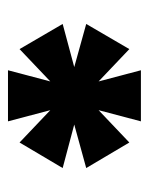

<svg xmlns="http://www.w3.org/2000/svg" viewBox="34 -814 373 481"><g transform="rotate(-90 220.5 -573.5)"><path d="M157 -407 185 -513 104 -436 40 -544 149 -574 40 -603 104 -711 185 -634 157 -740H285L257 -634L338 -711L401 -603L293 -574L401 -544L338 -436L257 -513L285 -407Z"/></g></svg>

Font: Instrument Sans
Style: Bold
Weight: 700
Designer: Rodrigo Fuenzalida
Foundry: fragTYPE
Version: Version 1.000; ttfautohint (v1.8.4.7-5d5b);gftools[0.9.28]